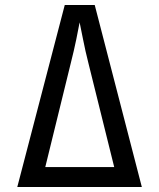

<svg xmlns="http://www.w3.org/2000/svg" viewBox="-20 -750 639 770"><path d="M49.3 0 239.7 -730H359.9L548.8 0ZM263.7 -496.1 161.6 -80.1H438L335 -495.1Q321.8 -546.9 313 -592.5Q304.2 -638.2 299.3 -660.2Q295.4 -638.2 286.1 -593Q276.9 -547.9 263.7 -496.1Z"/></svg>

Font: UDEV Gothic 35
Style: Regular
Weight: 400
Version: v2.1.0; ttfautohint (v1.8.4.7-5d5b-dirty) -l 6 -r 45 -G 200 